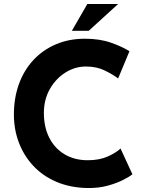

<svg xmlns="http://www.w3.org/2000/svg" viewBox="-20 -939 737 967"><path d="M647 -61Q635 -51 602.5 -34Q570 -17 523 -4Q476 9 419 8Q332 6 263.5 -23.5Q195 -53 147.5 -104Q100 -155 75 -221Q50 -287 50 -362Q50 -446 75.5 -516Q101 -586 148.5 -637Q196 -688 262 -716Q328 -744 408 -744Q482 -744 539 -724Q596 -704 632 -681L575 -544Q550 -563 508.5 -583.5Q467 -604 413 -604Q357 -604 308.5 -573Q260 -542 230.5 -489.5Q201 -437 201 -370Q201 -299 228 -245.5Q255 -192 305 -162Q355 -132 422 -132Q481 -132 523 -151Q565 -170 587 -191ZM575 -919 427 -784H342L420 -919Z"/></svg>

Font: Reem Kufi Fun
Style: Regular
Weight: 400
Designer: Khaled Hosny
Version: Version 1.005